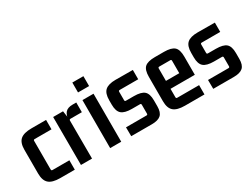

<svg xmlns="http://www.w3.org/2000/svg" viewBox="-55 -1179 2222 1697"><g transform="rotate(-30 1055.5 -330.0)"><path d="M341 9H192Q113 9 78 -22Q43 -53 43 -124V-366Q43 -438 78 -468.5Q113 -499 192 -499H341V-403H169Q157 -403 157 -391V-99Q157 -87 169 -87H341Z M611 -499H649V-400H533Q521 -400 521 -388L522 0H409L408 -490H509L521 -407L514 -394Q514 -445 537 -472Q560 -499 611 -499Z M820 0H707V-490H820ZM820 -568H707V-669H820Z M1132 2H921L920 -89H1129Q1141 -89 1141 -101V-192Q1141 -204 1129 -204H1047Q974 -204 942.5 -231Q911 -258 911 -326V-370Q911 -441 944 -470Q977 -499 1050 -499L1226 -498V-403H1037Q1025 -403 1025 -391V-305Q1025 -293 1037 -293H1118Q1192 -293 1222.5 -266.5Q1253 -240 1253 -172V-112Q1253 -50 1224 -24Q1195 2 1132 2Z M1666 6H1467Q1388 6 1353 -24.5Q1318 -55 1318 -126V-373Q1318 -445 1348 -472Q1378 -499 1451 -499H1544Q1618 -499 1648.5 -472Q1679 -445 1679 -373V-187H1418V-268H1567V-395Q1567 -407 1556 -407H1443Q1431 -407 1431 -395V-101Q1431 -89 1443 -89H1666Z M1969 2H1758L1757 -89H1966Q1978 -89 1978 -101V-192Q1978 -204 1966 -204H1884Q1811 -204 1779.5 -231Q1748 -258 1748 -326V-370Q1748 -441 1781 -470Q1814 -499 1887 -499L2063 -498V-403H1874Q1862 -403 1862 -391V-305Q1862 -293 1874 -293H1955Q2029 -293 2059.5 -266.5Q2090 -240 2090 -172V-112Q2090 -50 2061 -24Q2032 2 1969 2Z"/></g></svg>

Font: Gemunu Libre ExtraLight
Style: Bold
Weight: 700
Version: Version 1.100